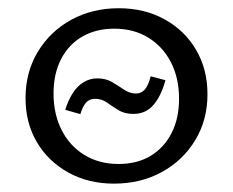

<svg xmlns="http://www.w3.org/2000/svg" viewBox="-20 -439 564 464"><path d="M255.3 4.8Q193.7 4.8 145.1 -22.1Q96.4 -49.1 69.1 -95.5Q41.7 -142 41.7 -201.9Q41.7 -264.7 71.4 -313.9Q101.2 -363.2 152.2 -391.2Q203.3 -419.1 266.8 -419.1Q329.4 -419.1 378.1 -392.1Q426.7 -365.2 454 -318.3Q481.4 -271.4 481.4 -211.5Q481.4 -148.7 451.6 -99.9Q421.9 -51 370.8 -23.1Q319.8 4.8 255.3 4.8ZM266.4 -42.7Q311.4 -42.7 343.9 -62.3Q376.4 -81.9 394.6 -117.3Q412.7 -152.7 412.7 -200.5Q412.7 -250.1 393.3 -288.1Q373.9 -326.1 338.7 -347.9Q303.6 -369.7 255.9 -369.7Q212.8 -369.7 179.8 -351.1Q146.7 -332.4 128.1 -297.1Q109.4 -261.7 109.4 -212.9Q109.4 -163.3 128.9 -124.8Q148.4 -86.3 184 -64.5Q219.6 -42.7 266.4 -42.7ZM302.3 -163.7Q280.7 -163.7 265.8 -173.1Q250.8 -182.4 238.3 -191.3Q225.7 -200.2 209.7 -200.2Q195.9 -200.2 187.7 -190.8Q179.6 -181.4 174.2 -163.2L137.7 -173.6Q144.7 -196.5 155.7 -213.7Q166.6 -231 182 -240.3Q197.3 -249.6 215.2 -249.6Q235.8 -249.6 250.8 -240.7Q265.7 -231.8 279.7 -222.4Q293.7 -213 308.8 -213Q320.7 -213 329.3 -222Q337.9 -230.9 344.2 -254.6L379.8 -245.2Q369.9 -208 351.2 -185.8Q332.4 -163.7 302.3 -163.7Z"/></svg>

Font: Ysabeau
Style: Bold
Weight: 700
Designer: Christian Thalmann (Catharsis Fonts)
Version: Version 2.000;gftools[0.9.27.dev2+g8671c4b]